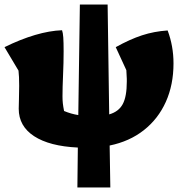

<svg xmlns="http://www.w3.org/2000/svg" viewBox="-34 -643 794 851"><path d="M309 188 311 11Q185 5 117 -39.5Q49 -84 49 -161Q49 -173 50 -203Q51 -233 51 -263Q51 -306 48 -330L-14 -434Q57 -469 121.5 -488Q186 -507 241 -509Q245 -498 246.5 -477Q248 -456 248 -415Q248 -365 245.5 -310.5Q243 -256 243 -216Q243 -199 244.5 -185Q246 -171 250 -151Q281 -138 313 -133L320 -623H443L450 -136Q492 -148 510 -181.5Q528 -215 528 -281Q528 -283 528 -293.5Q528 -304 526 -332L479 -434Q542 -469 595.5 -486.5Q649 -504 709 -508Q735 -439 735 -362Q735 -267 701 -191.5Q667 -116 603.5 -66Q540 -16 452 2L455 188Z"/></svg>

Font: Piazzolla Black
Style: Regular
Weight: 900
Designer: Juan Pablo del Peral
Foundry: Huerta Tipografica
Version: Version 1.330